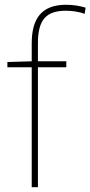

<svg xmlns="http://www.w3.org/2000/svg" viewBox="-20 -785 379 805"><path d="M258 -503V-528H139V-603C139 -701 172 -740 257 -740C282 -740 311 -736 335 -727L339 -753C314 -760 290 -765 257 -765C154 -765 113 -707 113 -603V-528L11 -525V-503H113V0H139V-503Z"/></svg>

Font: Noto Sans Sinhala Thin
Style: Regular
Weight: 100
Designer: Jelle Bosma - Monotype Design Team
Foundry: Monotype Imaging Inc.
Version: Version 2.006